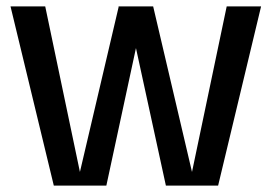

<svg xmlns="http://www.w3.org/2000/svg" viewBox="-20 -583 860 603"><path d="M353 -563H461L407 -432L314 0H149L13 -563H122L231 -43ZM692 -563H800L665 0H501L407 -432L352 -563H461L583 -43Z"/></svg>

Font: Darker Grotesque
Style: Bold
Weight: 700
Designer: Gabriel Lam
Foundry: TypeRant
Version: Version 1.000;gftools[0.9.28]